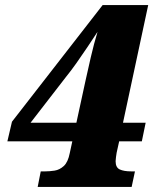

<svg xmlns="http://www.w3.org/2000/svg" viewBox="-20 -734 609 754"><path d="M128 0 140 -61H158Q175 -61 194.5 -64Q214 -67 230.5 -82Q247 -97 254 -133L264 -179H9L27 -256L383 -714H562L463 -252H552L537 -179H448L438 -134Q437 -128 435.5 -117Q434 -106 434 -101Q434 -76 450.5 -68.5Q467 -61 495 -61H510L497 0ZM240 -433 100 -252H280L316 -418Q324 -455 336.5 -509Q349 -563 363 -609Q346 -583 324 -550Q302 -517 280 -486Q258 -455 240 -433Z"/></svg>

Font: Noto Serif Black
Style: Italic
Weight: 900
Italic angle: -12°
Designer: Monotype Design Team
Foundry: Monotype Imaging Inc.
Version: Version 2.013